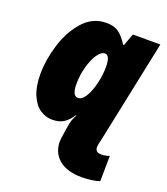

<svg xmlns="http://www.w3.org/2000/svg" viewBox="-145 -664 871 1004"><g transform="rotate(20 290.0 -161.5)"><path d="M256 103Q256 90 262 54L267 22Q271 -6 276.5 -21.5Q282 -37 292 -54H288Q269 -24 244 -7Q219 10 179 10Q142 10 110.5 -11.5Q79 -33 59.5 -79Q40 -125 40 -195Q40 -271 66 -357Q92 -443 145 -503Q198 -563 275 -563Q317 -563 342 -545.5Q367 -528 395 -485H399L424 -553H577L459 12Q457 21 453 38Q449 55 449 64Q449 78 457 85.5Q465 93 484 93Q504 93 528 85L526 226Q507 233 479.5 236.5Q452 240 427 240Q345 240 300.5 202.5Q256 165 256 103ZM350 -344Q350 -410 322 -410Q300 -410 280 -380Q260 -350 247.5 -303.5Q235 -257 235 -210Q235 -143 267 -143Q290 -143 309 -175Q328 -207 339 -254.5Q350 -302 350 -344Z"/></g></svg>

Font: Noto Sans Display Black
Style: Italic
Weight: 900
Italic angle: -12°
Designer: Monotype Design team
Foundry: Monotype Imaging Inc.
Version: Version 1.000